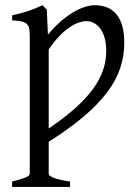

<svg xmlns="http://www.w3.org/2000/svg" viewBox="-20 -489 540 743"><path d="M391.1 -291Q391.1 -318.8 385.3 -340.6Q379.4 -362.3 368.9 -377.2Q358.4 -392.1 344.2 -399.7Q330.1 -407.2 314 -407.2Q301.3 -407.2 285.2 -401.9Q269 -396.5 250.2 -384Q231.4 -371.6 210.7 -350.3Q189.9 -329.1 168.5 -297.9V8.3Q228.5 -32.2 271 -70.3Q313.5 -108.4 340.1 -145Q366.7 -181.6 378.9 -218Q391.1 -254.4 391.1 -291ZM460.9 -323.2Q460.9 -273.4 445.6 -226.6Q430.2 -179.7 395.5 -133.1Q360.8 -86.4 305.2 -39.1Q249.5 8.3 168.5 59.6V183.1Q168.5 190.9 186.8 198.7Q205.1 206.5 251 213.4V234.4H26.9V213.4Q59.1 205.6 77.1 198.5Q95.2 191.4 95.2 183.1V-347.2Q95.2 -365.2 93.3 -377Q91.3 -388.7 84.2 -395.8Q77.1 -402.8 63.7 -406Q50.3 -409.2 26.9 -410.2V-429.7Q43.5 -433.1 58.6 -437.3Q73.7 -441.4 87.9 -446Q102.1 -450.7 116 -456.3Q129.9 -461.9 144 -468.8L161.1 -451.7L165.5 -355Q189.9 -384.3 214.6 -405.8Q239.3 -427.2 262.7 -441.2Q286.1 -455.1 307.6 -461.9Q329.1 -468.8 346.7 -468.8Q372.6 -468.8 393.8 -460.4Q415 -452.1 429.9 -434.6Q444.8 -417 452.9 -389.4Q460.9 -361.8 460.9 -323.2Z"/></svg>

Font: Gentium
Style: Regular
Weight: 400
Designer: J. Victor Gaultney
Version: Version 1.03; 2011; OFL 1.1 release